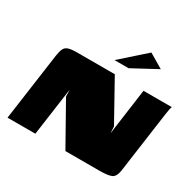

<svg xmlns="http://www.w3.org/2000/svg" viewBox="-142 -807 990 968"><g transform="rotate(30 353.0 -323.5)"><path d="M12 0 67 -393Q71 -420 78 -434.5Q85 -449 102 -454.5Q119 -460 152 -460H371L499 -230L501 -191L538 -460H703Q701 -458 698 -444.5Q695 -431 693 -414.5Q691 -398 689 -386L643 -56Q637 -18 616.5 -9Q596 0 547 0H349L214 -240L213 -279L174 0ZM334 -521 476 -647 559 -598 416 -521Z"/></g></svg>

Font: Genos Black
Style: Italic
Weight: 900
Italic angle: -8°
Version: Version 1.010